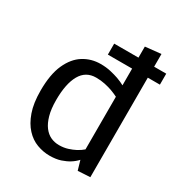

<svg xmlns="http://www.w3.org/2000/svg" viewBox="-168 -820 889 947"><g transform="rotate(30 277.0 -347.0)"><path d="M250 8.8Q213.9 8.8 178.2 -4.4Q142.6 -17.6 114.7 -47.9Q86.4 -78.1 69.1 -127.2Q51.8 -176.3 51.8 -247.6Q51.8 -340.3 77.9 -397.9Q104 -455.6 147.5 -482.4Q190.9 -509.3 243.7 -509.3Q274.9 -509.3 301.3 -503.2Q327.6 -497.1 347.2 -490.2Q370.1 -481.9 388.7 -471.7V-566.9H250.5V-629.4H388.7V-692.4L478 -701.7V-629.4H546.9V-566.9H478V0L408.2 3.9L392.6 -49.8Q377.9 -33.2 357.4 -20.5Q339.8 -9.3 313.2 -0.2Q286.6 8.8 250 8.8ZM264.2 -59.6Q291.5 -59.6 314.2 -66.9Q336.9 -74.2 353.5 -83Q374 -93.8 388.7 -106.9V-406.7Q371.1 -415.5 350.1 -423.3Q332 -429.7 308.6 -434.8Q285.2 -439.9 257.8 -439.9Q199.2 -439.9 170.4 -389.2Q141.6 -338.4 141.6 -245.6Q141.6 -194.8 151.6 -159.4Q161.6 -124 178.2 -102.1Q195.3 -79.6 217.3 -69.6Q239.3 -59.6 264.2 -59.6Z"/></g></svg>

Font: Mako
Style: Regular
Weight: 400
Designer: vernon adams
Foundry: vernon adams
Version: Version 1.100; ttfautohint (v1.8.4.7-5d5b);gftools[0.9.33]